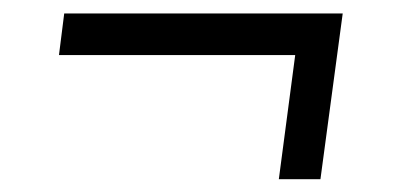

<svg xmlns="http://www.w3.org/2000/svg" viewBox="-20 -372 620 293"><path d="M78 -351.5H503L469 -98.5H405.5L430.5 -288H70Z"/></svg>

Font: Merriweather 24pt SemiCondensed Light
Style: Italic
Weight: 300
Width: 4
Italic angle: -7.8°
Designer: Eben Sorkin
Foundry: Eben Sorkin
Version: Version 2.101